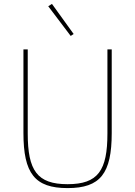

<svg xmlns="http://www.w3.org/2000/svg" viewBox="-20 -951 692 983"><path d="M342 -767 357 -777 246 -931 227 -919ZM100 -698V-270C100 -63 158 12 326 12C494 12 552 -63 552 -270V-698H530V-268C530 -78 482 -8 326 -8C170 -8 122 -78 122 -268V-698Z"/></svg>

Font: IBM Plex Arabic Thin
Style: Regular
Weight: 100
Designer: Mike Abbink, Paul van der Laan, Pieter van Rosmalen, Wael Morcos, Khajak Apelian
Foundry: Bold Monday
Version: Version 1.0